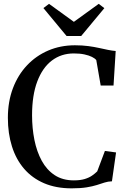

<svg xmlns="http://www.w3.org/2000/svg" viewBox="-20 -994 680 1024"><path d="M362 10.5Q278.5 10.5 215 -16.8Q151.5 -44 108.5 -94Q65.5 -144 43.8 -213Q22 -282 22 -365.5Q22 -452 48.8 -523Q75.5 -594 123.8 -645.2Q172 -696.5 237.2 -724.5Q302.5 -752.5 379.5 -752.5Q419 -752.5 450.8 -748.2Q482.5 -744 508.2 -738.2Q534 -732.5 556 -728Q578 -723.5 597 -722L585.5 -538H517L493.5 -673.5Q486.5 -682.5 470.5 -690.5Q454.5 -698.5 430.2 -703.8Q406 -709 373.5 -709Q306.5 -709 256.5 -671Q206.5 -633 178.8 -559.5Q151 -486 151 -379Q151 -310.5 163.5 -248Q176 -185.5 202.5 -136.8Q229 -88 271.5 -60Q314 -32 374 -32Q408 -32 431.8 -39.2Q455.5 -46.5 471.5 -57.8Q487.5 -69 498.5 -80L539.5 -189L599 -181L577 -27Q556.5 -26.5 537.8 -20.5Q519 -14.5 496.5 -7.2Q474 0 441.8 5.2Q409.5 10.5 362 10.5ZM335 -802 211.5 -951 241.5 -973.5 374 -877.5 506.5 -973.5 536.5 -950.5 413 -802Z"/></svg>

Font: Merriweather 72pt Medium
Style: Regular
Weight: 500
Version: Version 2.100